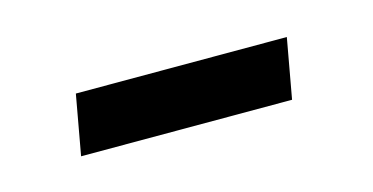

<svg xmlns="http://www.w3.org/2000/svg" viewBox="-27 -362 367 189"><g transform="rotate(-15 156.5 -267.5)"><path d="M41 -237 52 -298H267L256 -237Z"/></g></svg>

Font: Faustina
Style: Italic
Weight: 400
Italic angle: -8°
Designer: Alfonso Garcia
Foundry: http://www.omnibus-type.com
Version: Version 1.200